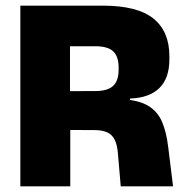

<svg xmlns="http://www.w3.org/2000/svg" viewBox="-20 -659 655 679"><path d="M407 0 397 -116.5Q394.5 -147 385.5 -165Q376.5 -183 359 -191Q341.5 -199 313 -199L178 -199.5V-336.5L317 -337Q360.5 -337 380 -355.2Q399.5 -373.5 399.5 -412V-420.5Q399.5 -459 380.5 -477.2Q361.5 -495.5 317 -495.5H177.5V-639H343.5Q466 -639 522.5 -593.5Q579 -548 579 -460.5V-449Q579 -382.5 543.8 -347.8Q508.5 -313 440 -310.5V-284.5L412 -308.5Q471.5 -304.5 504.2 -284.8Q537 -265 552.8 -228.8Q568.5 -192.5 575 -138L592 0ZM52 0V-639H227.5V-287L228.5 -220V0Z"/></svg>

Font: Anek Gujarati ExtraBold
Style: Regular
Weight: 800
Version: Version 1.003